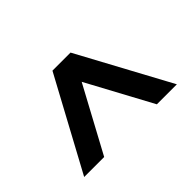

<svg xmlns="http://www.w3.org/2000/svg" viewBox="-73 -875 706 706"><g transform="rotate(-45 280.0 -521.5)"><path d="M327 -701 521 -342H417L280 -596L143 -342H39L233 -701Z"/></g></svg>

Font: LT Superior Semi-bold
Style: Regular
Weight: 600
Designer: Daniel Lyons
Foundry: LyonsType
Version: Version 1.0